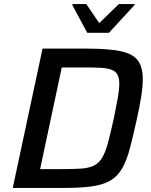

<svg xmlns="http://www.w3.org/2000/svg" viewBox="-20 -928 746 948"><path d="M43 0 190 -688H407Q514 -688 574.5 -675.5Q635 -663 660 -630.5Q685 -598 685 -536Q685 -500 677.5 -452.5Q670 -405 656 -341Q637 -255 621 -194.5Q605 -134 582.5 -95.5Q560 -57 525 -36.5Q490 -16 434.5 -8Q379 0 296 0ZM178 -93H282Q342 -93 380 -95.5Q418 -98 443 -110Q468 -122 484 -148.5Q500 -175 513 -222.5Q526 -270 542 -344Q554 -402 561.5 -444Q569 -486 569 -514Q569 -543 559.5 -560Q550 -577 528.5 -584.5Q507 -592 473 -593.5Q439 -595 389 -595H285ZM411 -766 337 -903 338 -908H406L470 -814L567 -908H646L644 -903L518 -766Z"/></svg>

Font: Saira Thin Medium
Style: Italic
Weight: 500
Italic angle: -12°
Version: Version 1.101